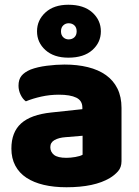

<svg xmlns="http://www.w3.org/2000/svg" viewBox="-20 -773 584 809"><path d="M260 -108Q277 -108 297.5 -111.5Q318 -115 328 -121V-201L256 -195Q228 -193 210 -183Q192 -173 192 -153Q192 -133 207.5 -120.5Q223 -108 260 -108ZM252 -501Q306 -501 350.5 -490Q395 -479 426.5 -456.5Q458 -434 475 -399.5Q492 -365 492 -318V-94Q492 -68 477.5 -51.5Q463 -35 443 -23Q378 16 260 16Q207 16 164.5 6Q122 -4 91.5 -24Q61 -44 44.5 -75Q28 -106 28 -147Q28 -216 69 -253Q110 -290 196 -299L327 -313V-320Q327 -349 301.5 -361.5Q276 -374 228 -374Q190 -374 154 -366Q118 -358 89 -346Q76 -355 67 -373.5Q58 -392 58 -412Q58 -438 70.5 -453.5Q83 -469 109 -480Q138 -491 177.5 -496Q217 -501 252 -501ZM136 -641Q136 -688 171.5 -720.5Q207 -753 268 -753Q333 -753 369 -720.5Q405 -688 405 -641Q405 -594 369 -562Q333 -530 268 -530Q207 -530 171.5 -562Q136 -594 136 -641ZM237 -641Q237 -625 246.5 -616Q256 -607 269 -607Q284 -607 293.5 -616Q303 -625 303 -641Q303 -657 293.5 -666Q284 -675 269 -675Q256 -675 246.5 -666Q237 -657 237 -641Z"/></svg>

Font: Baloo Tamma
Style: Regular
Weight: 400
Designer: Divya Kowshik and Ek Type
Foundry: Ek Type
Version: Version 1.443;PS 1.000;hotconv 16.6.51;makeotf.lib2.5.65220;